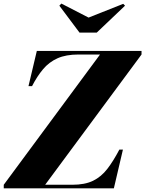

<svg xmlns="http://www.w3.org/2000/svg" viewBox="-74 -1028 792 1048"><path d="M-53.5 0V-19.5L472 -730.5H354.5Q286 -730.5 239.8 -709.8Q193.5 -689 161 -650.2Q128.5 -611.5 101 -558H81.5L127 -750H698.5V-730.5L172.5 -19.5H320.5Q389 -19.5 433.8 -41.2Q478.5 -63 511.5 -105.8Q544.5 -148.5 577.5 -211.5H597L547.5 0ZM360 -850 250 -997 261 -1008.5 409.5 -932 598.5 -1007 608.5 -997 454 -850Z"/></svg>

Font: Bodoni Moda 11pt ExtraBold
Style: Italic
Weight: 800
Italic angle: -13°
Version: Version 2.004